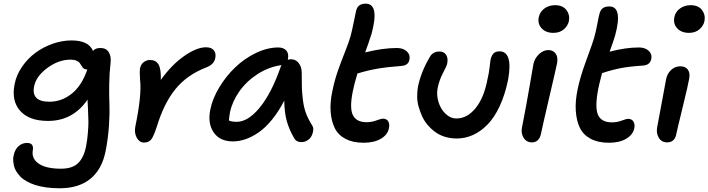

<svg xmlns="http://www.w3.org/2000/svg" viewBox="-20 -760 3837 1040"><path d="M303.2 259.8Q263.2 259.8 229 254.9Q194.8 250 169.7 241.7Q144.5 233.4 124 221.9Q103.5 210.4 90.8 197Q78.1 183.6 68.6 168.7Q59.1 153.8 55.9 138.9Q52.7 124 51.5 109.1Q50.3 94.2 54.2 81.1Q60.1 50.8 79.8 32.5Q99.6 14.2 126 14.2Q163.1 14.2 158.2 50.8Q148.9 97.7 188.7 125.7Q228.5 153.8 310.1 153.8Q371.1 153.8 402.1 124.5Q433.1 95.2 445.8 35.2Q453.1 -2 456.1 -41.3Q459 -80.6 459 -99.1Q459 -117.7 456.8 -165Q454.6 -212.4 454.1 -220.2Q375 -105 240.2 -105Q138.2 -105 89.6 -159.2Q41 -213.4 59.1 -304.2Q68.8 -354 99.4 -398.4Q129.9 -442.9 171.9 -473.9Q213.9 -504.9 265.1 -522.9Q316.4 -541 367.2 -541Q460.4 -541 483.9 -483.9Q495.1 -500 523.9 -500Q555.7 -500 569.3 -476.8Q583 -453.6 579.1 -420.9Q572.3 -363.8 571.5 -301.3Q570.8 -238.8 572.8 -193.4Q574.7 -147.9 570.3 -80.1Q565.9 -12.2 551.8 60.1Q531.7 158.7 468.8 209.2Q405.8 259.8 303.2 259.8ZM165 -293Q156.2 -252.4 176.5 -230.7Q196.8 -209 247.1 -209Q314 -209 368.4 -252.4Q422.9 -295.9 453.1 -383.8H449.2Q439.5 -383.8 433.1 -389.2Q426.8 -394.5 422.4 -402.3Q418 -410.2 412.1 -418.2Q406.2 -426.3 393.8 -431.6Q381.3 -437 362.8 -437Q297.4 -437 236.6 -392.1Q175.8 -347.2 165 -293Z M759.8 12.2Q735.4 12.2 720.9 -13.7Q706.5 -39.6 712.9 -74.2Q748.5 -245.6 738.8 -327.1Q735.4 -369.6 738.8 -392.1Q743.2 -411.1 758.1 -423.1Q772.9 -435.1 793 -435.1Q824.2 -435.1 838.6 -410.9Q853 -386.7 851.1 -327.1Q909.7 -409.2 977.5 -456.5Q1045.4 -503.9 1095.7 -503.9Q1124.5 -503.9 1137.9 -488Q1151.4 -472.2 1146 -444.8Q1139.2 -410.6 1097.7 -395Q992.2 -354 930.2 -277.3Q868.2 -200.7 830.1 -76.2Q813 -22.9 799.6 -5.4Q786.1 12.2 759.8 12.2Z M1241.2 5.9Q1170.9 5.9 1137.5 -42.7Q1104 -91.3 1119.1 -166Q1130.9 -225.6 1167.5 -286.4Q1204.1 -347.2 1253.9 -395Q1303.7 -442.9 1366 -472.9Q1428.2 -502.9 1487.3 -502.9Q1516.1 -502.9 1530.8 -486.3Q1545.4 -469.7 1539.6 -439.9Q1539.6 -437 1538.6 -436Q1547.4 -439 1556.2 -439Q1582.5 -439 1598.4 -418Q1614.3 -397 1614.3 -366.2Q1614.3 -310.1 1615.2 -282.7Q1616.2 -255.4 1621.1 -216.1Q1626 -176.8 1637.7 -146Q1649.4 -115.2 1669.4 -83Q1678.2 -70.8 1676.8 -54.9Q1675.3 -39.1 1668.2 -24.7Q1661.1 -10.3 1646 -0.2Q1630.9 9.8 1612.3 9.8Q1583.5 9.8 1571.3 -15.1Q1546.4 -58.6 1533.7 -103Q1521 -147.5 1519.5 -214.8Q1489.3 -155.8 1453.1 -111.6Q1417 -67.4 1380.6 -42.5Q1344.2 -17.6 1309.6 -5.9Q1274.9 5.9 1241.2 5.9ZM1225.6 -150.9Q1220.2 -119.6 1220.2 -106.9Q1237.3 -100.1 1262.2 -100.1Q1323.2 -100.1 1386.5 -176.8Q1449.7 -253.4 1499.5 -395Q1501.5 -403.3 1505.4 -407.2H1502.4Q1434.6 -397 1374.5 -358.2Q1314.5 -319.3 1276.1 -264.6Q1237.8 -210 1225.6 -150.9Z M1949.7 13.2Q1891.6 13.2 1851.8 -7.6Q1812 -28.3 1793.5 -65.7Q1774.9 -103 1771 -155Q1767.1 -207 1780.8 -269Q1792 -324.2 1809.8 -375.2Q1827.6 -426.3 1847.9 -476.8Q1868.2 -527.3 1878.9 -564Q1888.2 -599.6 1896.5 -642.3Q1904.8 -685.1 1908.7 -700.2Q1917 -740.2 1960.9 -740.2Q2036.6 -740.2 1992.7 -577.1Q1976.6 -526.9 1958 -476.1Q2052.7 -500 2129.9 -500Q2164.1 -500 2183.6 -481.7Q2203.1 -463.4 2197.8 -438Q2193.4 -405.8 2153.8 -402.8Q2076.7 -397 2023.9 -387.9Q1971.2 -378.9 1916 -361.8Q1897.5 -300.8 1890.6 -263.2Q1872.6 -173.8 1891.6 -136Q1910.6 -98.1 1965.8 -98.1Q1993.7 -98.1 2018.8 -107.7Q2043.9 -117.2 2054.7 -117.2Q2074.2 -117.2 2082.8 -103Q2091.3 -88.9 2086.9 -65.9Q2080.1 -30.3 2043.2 -8.5Q2006.3 13.2 1949.7 13.2Z M2453.6 -9.8Q2419.9 -9.8 2390.1 -19Q2360.4 -28.3 2337.9 -44.7Q2315.4 -61 2296.6 -83Q2277.8 -105 2266.4 -130.4Q2254.9 -155.8 2247.3 -182.9Q2239.7 -210 2239.7 -236.8Q2239.7 -263.7 2243.7 -289.1Q2260.7 -371.6 2308.6 -452.1Q2315.4 -465.3 2328.9 -473.1Q2342.3 -481 2359.4 -481Q2384.8 -481 2396.5 -463.1Q2408.2 -445.3 2402.3 -416Q2399.9 -402.8 2379.6 -364.7Q2359.4 -326.7 2350.6 -283.2Q2343.3 -246.1 2355.2 -207.3Q2367.2 -168.5 2393.8 -143.3Q2420.4 -118.2 2451.7 -118.2Q2510.7 -118.2 2556.4 -174.6Q2602.1 -231 2620.6 -331.1Q2627.9 -360.4 2631.8 -393.8Q2635.7 -427.2 2636.7 -434.1Q2641.6 -458 2652.6 -470Q2663.6 -481.9 2686.5 -481.9Q2721.2 -481.9 2733.6 -444.6Q2746.1 -407.2 2732.4 -329.1Q2715.8 -247.6 2686.8 -185.3Q2657.7 -123 2620.6 -85.2Q2583.5 -47.4 2541.5 -28.6Q2499.5 -9.8 2453.6 -9.8Z M2977.5 -582Q2936.5 -582 2913.8 -606.7Q2891.1 -631.3 2898.4 -667Q2904.3 -696.3 2929 -714.1Q2953.6 -731.9 2986.3 -731.9Q3028.3 -731.9 3048.1 -705.6Q3067.9 -679.2 3061.5 -646Q3056.6 -621.1 3034.7 -601.6Q3012.7 -582 2977.5 -582ZM2861.3 11.2Q2832 11.2 2816.4 -13.4Q2800.8 -38.1 2807.6 -70.8Q2829.6 -182.1 2847.7 -287.8Q2865.7 -393.6 2869.6 -414.1Q2876.5 -444.8 2899.9 -466.8Q2923.3 -488.8 2950.2 -488.8Q2975.6 -488.8 2989.5 -470Q3003.4 -451.2 2997.6 -418Q2990.7 -384.3 2954.3 -229Q2918 -73.7 2910.2 -35.2Q2906.2 -13.7 2893.6 -1.2Q2880.9 11.2 2861.3 11.2Z M3278.8 13.2Q3219.7 13.2 3179.7 -8.1Q3139.6 -29.3 3121.1 -67.4Q3102.5 -105.5 3098.9 -158.9Q3095.2 -212.4 3108.9 -276.9Q3122.6 -343.8 3156 -434.3Q3189.5 -524.9 3197.3 -551.8Q3207.5 -586.9 3215.3 -629.4Q3223.1 -671.9 3227.1 -685.1Q3231.9 -704.6 3244.1 -714.8Q3256.3 -725.1 3280.3 -725.1Q3354.5 -725.1 3312 -567.9Q3302.7 -536.6 3282.2 -480Q3368.7 -502.9 3440.9 -502.9Q3474.6 -502.9 3493.9 -484.9Q3513.2 -466.8 3507.8 -440.9Q3501.5 -407.7 3462.9 -404.8Q3392.6 -400.4 3343.5 -391.1Q3294.4 -381.8 3241.2 -363.8Q3224.1 -299.3 3220.2 -276.9Q3201.2 -176.8 3219.5 -137Q3237.8 -97.2 3294.9 -97.2Q3322.3 -97.2 3347.2 -106.7Q3372.1 -116.2 3382.8 -116.2Q3401.9 -116.2 3410.9 -101.8Q3419.9 -87.4 3416 -65.9Q3408.7 -30.3 3372.1 -8.5Q3335.4 13.2 3278.8 13.2Z M3711.9 -582Q3670.9 -582 3648.2 -606.7Q3625.5 -631.3 3632.8 -667Q3638.7 -696.3 3663.3 -714.1Q3688 -731.9 3720.7 -731.9Q3762.7 -731.9 3782.5 -705.6Q3802.2 -679.2 3795.9 -646Q3791 -621.1 3769 -601.6Q3747.1 -582 3711.9 -582ZM3593.8 11.2Q3564 11.2 3548.8 -13.2Q3533.7 -37.6 3539.6 -70.8Q3555.2 -149.9 3568.6 -225.8Q3582 -301.8 3587.9 -330.1Q3593.8 -361.3 3615.2 -381.1Q3636.7 -400.9 3665.5 -400.9Q3691.9 -400.9 3705.6 -383.1Q3719.2 -365.2 3712.9 -333Q3708 -302.7 3678 -179.9Q3647.9 -57.1 3643.6 -35.2Q3635.3 11.2 3593.8 11.2Z"/></svg>

Font: Shantell Sans Irregular
Style: Italic
Weight: 500
Italic angle: -11.31°
Designer: Stephen Nixon, Anya Danilova, Shantell Martin
Foundry: Arrow Type
Version: Version 1.006;[9816181b4]